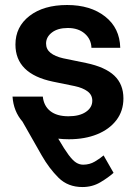

<svg xmlns="http://www.w3.org/2000/svg" viewBox="-20 -547 545 771"><path d="M256.8 12.2Q234.9 12.2 213.9 9.8Q238.8 52.7 255.6 75.2Q272.5 97.7 285.9 106Q299.3 114.3 314 114.3Q339.8 114.3 360.8 101.8Q381.8 89.4 396 77.1L436 147Q415 166 382.8 185.1Q350.6 204.1 311 204.1Q252.9 204.1 215.3 167Q177.7 129.9 147.5 77.1L70.3 -58.6Q34.2 -100.1 30.3 -159.2H151.9Q155.8 -121.6 182.1 -100.8Q208.5 -80.1 254.9 -80.1Q299.3 -80.1 325 -97.7Q350.6 -115.2 350.6 -142.6Q350.6 -166 331.5 -180.2Q312.5 -194.3 280.3 -201.2L192.4 -219.2Q42 -250.5 42 -368.2Q42 -439.5 98.6 -483.2Q155.3 -526.9 249.5 -526.9Q343.3 -526.9 402.1 -480.7Q460.9 -434.6 462.9 -355H347.2Q346.2 -389.6 320.3 -412.1Q294.4 -434.6 252.4 -434.6Q211.9 -434.6 188.5 -416.5Q165 -398.4 165 -372.1Q165 -349.1 183.1 -334.7Q201.2 -320.3 233.4 -313L326.2 -293.9Q402.8 -277.8 439.2 -243.2Q475.6 -208.5 475.6 -151.9Q475.6 -101.6 447.5 -64.7Q419.4 -27.8 370.1 -7.8Q320.8 12.2 256.8 12.2Z"/></svg>

Font: Inter Display SemiBold
Style: Regular
Weight: 600
Designer: Rasmus Andersson
Foundry: rsms
Version: Version 4.001;git-9221beed3